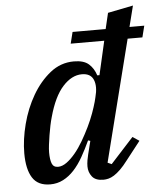

<svg xmlns="http://www.w3.org/2000/svg" viewBox="-54 -807 732 867"><g transform="rotate(-5 312.0 -374.0)"><path d="M139 12Q83 12 58.5 -27Q34 -66 34 -138Q34 -200 52 -269.5Q70 -339 104 -397.5Q138 -456 185.5 -494Q233 -532 293 -532Q338 -532 360.5 -512Q383 -492 393 -460H403L438 -613H286L299 -665H449L466 -737L581 -760L557 -665H624L611 -613H544L405 -63L423 -55L527 -169L557 -149L492 -66Q474 -42 458 -26.5Q442 -11 428.5 -2.5Q415 6 403 9Q391 12 380 12Q344 12 328.5 -8Q313 -28 313 -54Q313 -67 315.5 -82Q318 -97 321 -108L336 -168L326 -171Q308 -132 289 -98.5Q270 -65 247.5 -40.5Q225 -16 198 -2Q171 12 139 12ZM181 -64Q200 -64 220 -78.5Q240 -93 259.5 -116.5Q279 -140 296.5 -170Q314 -200 329 -231Q344 -262 354.5 -291Q365 -320 371 -342L376 -362Q389 -410 376.5 -440.5Q364 -471 324 -471Q278 -471 237.5 -426.5Q197 -382 172 -291Q167 -274 162.5 -252.5Q158 -231 154.5 -209Q151 -187 148.5 -167Q146 -147 146 -132Q146 -100 153 -82Q160 -64 181 -64Z"/></g></svg>

Font: IBM Plex Serif Medm
Style: Italic
Weight: 500
Italic angle: -14°
Designer: Mike Abbink, Paul van der Laan, Pieter van Rosmalen
Foundry: Bold Monday
Version: Version 3.001